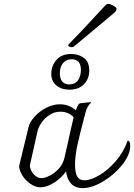

<svg xmlns="http://www.w3.org/2000/svg" viewBox="-20 -953 688 985"><path d="M648 -205Q648 -159 607.5 -108Q567 -57 509.5 -22.5Q452 12 404 12Q365 12 344 -12Q323 -36 319 -74Q294 -38 256 -15Q218 8 188 8Q162 8 136.5 -9.5Q111 -27 95 -52.5Q79 -78 78 -101L127 -303Q133 -327 157.5 -354.5Q182 -382 217 -400Q252 -418 288 -418Q334 -418 369 -387Q378 -411 382.5 -417Q387 -423 396 -424L445 -429L448 -427Q428 -411 419 -377Q388 -261 376.5 -206Q365 -151 365 -109Q365 -67 376 -47.5Q387 -28 413 -28Q445 -28 489.5 -54Q534 -80 574 -126.5Q614 -173 635 -231Q648 -231 648 -205ZM309 -137 328 -219Q332 -239 342 -283.5Q352 -328 358 -352Q330 -380 290 -380Q259 -380 234 -363.5Q209 -347 193 -323.5Q177 -300 173 -282L133 -104Q135 -79 153 -59Q171 -39 192 -39Q209 -39 233.5 -51Q258 -63 279.5 -85.5Q301 -108 309 -137ZM243 -575Q243 -614 269 -645Q295 -676 345 -676Q384 -676 411 -655.5Q438 -635 438 -591Q438 -549 411 -521Q384 -493 336 -493Q295 -493 269 -515Q243 -537 243 -575ZM395 -594Q395 -649 348 -649Q319 -649 303 -629Q287 -609 287 -577Q287 -550 299 -535Q311 -520 335 -520Q365 -520 380 -541Q395 -562 395 -594ZM348 -711Q341 -711 335 -714.5Q329 -718 329 -722Q399 -793 520 -925Q527 -933 537 -933Q545 -933 561.5 -924Q578 -915 578 -908V-907Q578 -897 562 -884Q551 -874 529 -856Q423 -767 360 -715Q356 -711 348 -711Z"/></svg>

Font: Charmonman
Style: Regular
Weight: 400
Designer: Ekaluck Peanpanawate
Foundry: Cadson Demak Co.,Ltd.
Version: Version 1.000; ttfautohint (v1.6)